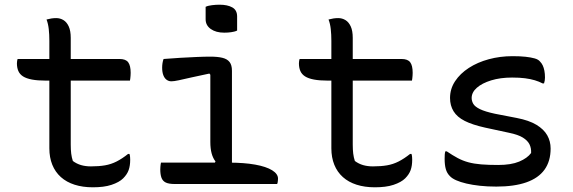

<svg xmlns="http://www.w3.org/2000/svg" viewBox="-20 -783 2440 817"><path d="M55 -532H489Q515 -532 525.5 -518Q536 -504 536 -473Q536 -467 535.5 -461Q535 -455 534.5 -450Q534 -445 533 -440H174Q140 -440 116 -444.5Q92 -449 78 -458Q64 -467 58 -481Q52 -495 52 -513Q52 -517 52.5 -520.5Q53 -524 53.5 -527Q54 -530 55 -532ZM531 -128Q533 -122 533.5 -115Q534 -108 534 -103Q534 -78 527.5 -59.5Q521 -41 504 -24Q496 -16 483.5 -9Q471 -2 454.5 3.5Q438 9 418 11.5Q398 14 375 14Q332 14 297.5 3Q263 -8 239 -29.5Q215 -51 202.5 -82Q190 -113 190 -152Q190 -209 190 -266.5Q190 -324 190 -380.5Q190 -437 190 -494.5Q190 -552 190 -609Q190 -636 187.5 -659Q185 -682 178 -700Q189 -703 199 -704.5Q209 -706 219 -706Q236 -706 250 -697.5Q264 -689 272.5 -670.5Q281 -652 281 -622Q281 -565 281 -508.5Q281 -452 281 -395Q281 -338 281 -281.5Q281 -225 281 -168Q281 -146 283 -129.5Q285 -113 290 -98Q306 -86 325 -80.5Q344 -75 367 -75Q401 -75 427 -79.5Q453 -84 476.5 -96Q500 -108 525 -128Z M889 -80 897 -96Q886 -110 880.5 -130.5Q875 -151 875 -179Q875 -208 875 -236.5Q875 -265 875 -294Q875 -323 875 -351.5Q875 -380 875 -408.5Q875 -437 875 -465L871 -470Q827 -461 794.5 -453.5Q762 -446 741 -441.5Q720 -437 709 -437Q698 -437 689 -443.5Q680 -450 675 -463Q670 -476 670 -495Q670 -505 671.5 -514.5Q673 -524 676 -532Q711 -535 747 -537Q783 -539 816 -540.5Q849 -542 875 -542Q906 -542 926.5 -537Q947 -532 957 -519Q967 -506 967 -482Q967 -441 967 -400Q967 -359 967 -318Q967 -277 967 -235.5Q967 -194 967 -153Q967 -112 967 -71ZM665 -91H952Q1019 -91 1066 -82.5Q1113 -74 1138 -58.5Q1163 -43 1163 -23Q1163 -19 1162.5 -15Q1162 -11 1161.5 -7Q1161 -3 1159 0H724Q698 0 685 -6.5Q672 -13 667 -27Q662 -41 662 -62Q662 -68 662.5 -73Q663 -78 663.5 -82.5Q664 -87 665 -91ZM855 -754Q861 -757 868 -758.5Q875 -760 882.5 -761Q890 -762 898.5 -762.5Q907 -763 914 -763Q948 -763 968.5 -751.5Q989 -740 989 -713V-653Q983 -650 976.5 -648.5Q970 -647 963.5 -646Q957 -645 949.5 -644.5Q942 -644 934 -644Q899 -644 877 -659.5Q855 -675 855 -701Z M1255 -532H1689Q1715 -532 1725.5 -518Q1736 -504 1736 -473Q1736 -467 1735.5 -461Q1735 -455 1734.5 -450Q1734 -445 1733 -440H1374Q1340 -440 1316 -444.5Q1292 -449 1278 -458Q1264 -467 1258 -481Q1252 -495 1252 -513Q1252 -517 1252.5 -520.5Q1253 -524 1253.5 -527Q1254 -530 1255 -532ZM1731 -128Q1733 -122 1733.5 -115Q1734 -108 1734 -103Q1734 -78 1727.5 -59.5Q1721 -41 1704 -24Q1696 -16 1683.5 -9Q1671 -2 1654.5 3.5Q1638 9 1618 11.5Q1598 14 1575 14Q1532 14 1497.5 3Q1463 -8 1439 -29.5Q1415 -51 1402.5 -82Q1390 -113 1390 -152Q1390 -209 1390 -266.5Q1390 -324 1390 -380.5Q1390 -437 1390 -494.5Q1390 -552 1390 -609Q1390 -636 1387.5 -659Q1385 -682 1378 -700Q1389 -703 1399 -704.5Q1409 -706 1419 -706Q1436 -706 1450 -697.5Q1464 -689 1472.5 -670.5Q1481 -652 1481 -622Q1481 -565 1481 -508.5Q1481 -452 1481 -395Q1481 -338 1481 -281.5Q1481 -225 1481 -168Q1481 -146 1483 -129.5Q1485 -113 1490 -98Q1506 -86 1525 -80.5Q1544 -75 1567 -75Q1601 -75 1627 -79.5Q1653 -84 1676.5 -96Q1700 -108 1725 -128Z M2100 -81Q2155 -81 2189.5 -95.5Q2224 -110 2240 -132Q2241 -153 2233 -169Q2225 -185 2205 -197.5Q2185 -210 2146 -218L2044 -240Q1990 -252 1957.5 -268.5Q1925 -285 1910 -309.5Q1895 -334 1895 -366Q1895 -405 1916.5 -437.5Q1938 -470 1975 -494Q2012 -518 2060 -531Q2108 -544 2161 -544Q2193 -544 2216 -541.5Q2239 -539 2255 -534.5Q2271 -530 2278 -521Q2285 -514 2289.5 -504.5Q2294 -495 2296.5 -482Q2299 -469 2299 -453Q2299 -447 2298 -440.5Q2297 -434 2295 -428H2289Q2274 -436 2255.5 -441.5Q2237 -447 2214 -450Q2191 -453 2159 -453Q2109 -453 2070 -441Q2031 -429 2009 -409.5Q1987 -390 1987 -366Q1987 -353 1994 -341Q2001 -329 2022.5 -318.5Q2044 -308 2086 -299L2179 -281Q2231 -271 2262.5 -252Q2294 -233 2308.5 -207.5Q2323 -182 2323 -151Q2323 -97 2297 -61Q2271 -25 2219.5 -7Q2168 11 2092 11Q2054 11 2022 7.5Q1990 4 1964.5 -2Q1939 -8 1921 -16Q1903 -24 1894 -34Q1882 -46 1877 -63.5Q1872 -81 1872 -107Q1872 -117 1872.5 -125Q1873 -133 1875 -139H1881Q1906 -122 1927.5 -110.5Q1949 -99 1973 -92.5Q1997 -86 2027.5 -83.5Q2058 -81 2100 -81Z"/></svg>

Font: Recursive Monospace Casual
Style: Regular
Weight: 400
Version: Version 1.047